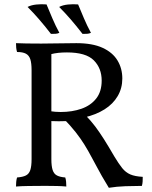

<svg xmlns="http://www.w3.org/2000/svg" viewBox="-20 -883 724 912"><path d="M497 9Q477 -24 464 -46.5Q451 -69 441 -88.5Q431 -108 418 -131Q399 -167 381 -196Q363 -225 339.5 -255Q316 -285 281 -321L307 -308Q281 -307 259 -307Q237 -307 217 -308V-355Q231 -353 243 -352Q255 -351 268 -351Q323 -351 367 -366.5Q411 -382 437 -415Q463 -448 463 -500Q463 -559 425.5 -596.5Q388 -634 298 -634Q275 -634 257 -632Q239 -630 219 -625L224 -636V-127Q224 -94 230 -75.5Q236 -57 250.5 -49.5Q265 -42 290 -40Q293 -31 294 -19.5Q295 -8 295 3Q274 1 251 0.5Q228 0 208.5 0Q189 0 176 0Q150 0 114.5 0.5Q79 1 56 3Q56 -8 57 -19Q58 -30 61 -40Q88 -42 103 -49.5Q118 -57 124 -75.5Q130 -94 130 -127V-549Q130 -583 124 -601.5Q118 -620 103 -628Q88 -636 61 -636Q58 -646 57 -656Q56 -666 56 -678Q71 -677 106 -676.5Q141 -676 176 -676Q217 -676 259 -677Q301 -678 343 -678Q419 -678 467 -656Q515 -634 538 -596Q561 -558 561 -510Q561 -464 539 -426.5Q517 -389 476.5 -363.5Q436 -338 380 -325L385 -337Q413 -308 432.5 -282Q452 -256 473 -223Q494 -190 523 -140Q544 -105 560.5 -84.5Q577 -64 599 -54.5Q621 -45 658 -43Q658 -31 657.5 -21Q657 -11 654 0Q617 0 575.5 1.5Q534 3 497 9ZM222 -722Q191 -762 164.5 -792.5Q138 -823 111 -850Q128 -859 152.5 -861.5Q177 -864 201 -862Q214 -831 228.5 -796.5Q243 -762 262 -727Q253 -723 244 -722.5Q235 -722 222 -722ZM372 -722Q341 -762 314.5 -792.5Q288 -823 261 -850Q278 -859 302.5 -861.5Q327 -864 351 -862Q364 -831 378.5 -796.5Q393 -762 412 -727Q403 -723 394 -722.5Q385 -722 372 -722Z"/></svg>

Font: Vollkorn
Style: Regular
Weight: 400
Designer: Friedrich Althausen
Foundry: Friedrich Althausen
Version: Version 5.001